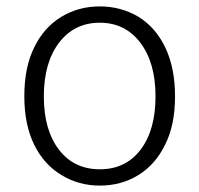

<svg xmlns="http://www.w3.org/2000/svg" viewBox="-20 -567 623 600"><path d="M172 -20Q117 -53 86.5 -115.5Q56 -178 56 -266Q56 -357 87 -419Q117 -481 171 -514Q225 -547 292 -547Q357 -547 412 -515Q467 -481 497 -417.5Q527 -354 527 -266Q527 -176 496 -115Q466 -53 412.5 -20Q359 13 292 13Q226 13 172 -20ZM466 -266Q466 -371 418.5 -433.5Q371 -496 292 -496Q212 -496 164.5 -433.5Q117 -371 117 -266Q117 -161 164 -99.5Q211 -38 292 -38Q373 -38 419.5 -99.5Q466 -161 466 -266Z"/></svg>

Font: Merged Yaku Han JP Light
Style: Regular
Weight: 300
Designer: Ryoko NISHIZUKA 西塚涼子 (kana, bopomofo & ideographs); Paul D. Hunt (Latin, Greek & Cyrillic); Sandoll Communications 산돌커뮤니
Foundry: Adobe
Version: Version 2.004